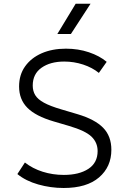

<svg xmlns="http://www.w3.org/2000/svg" viewBox="-20 -970 660 1006"><path d="M313.5 15Q245.5 15 180.2 -3.5Q115 -22 71 -58L110.5 -118.5Q150.5 -87 203.5 -70.2Q256.5 -53.5 314.5 -53.5Q394.5 -53.5 443 -85.2Q491.5 -117 491.5 -178.5Q491.5 -223 459.5 -254Q427.5 -285 340.5 -310.5L260.5 -334Q167 -361.5 123.5 -405.2Q80 -449 80 -517Q80 -578 111.5 -622.2Q143 -666.5 198.2 -690.8Q253.5 -715 325.5 -715Q390 -715 445.8 -696.2Q501.5 -677.5 539 -646L498 -588Q463.5 -616 415.5 -631.8Q367.5 -647.5 316.5 -647.5Q243.5 -647.5 197.5 -615Q151.5 -582.5 151.5 -521.5Q151.5 -493 164.8 -471.2Q178 -449.5 210.5 -431.8Q243 -414 301 -397L387 -371.5Q477.5 -344.5 520.5 -300.5Q563.5 -256.5 563.5 -185Q563.5 -96 499 -40.5Q434.5 15 313.5 15ZM280.5 -792 376.5 -950.5H454.5L351.5 -792Z"/></svg>

Font: Geologica ExtraLight
Style: Regular
Weight: 200
Designer: Sindre Bremnes, Frode Helland
Foundry: Monokrom Skriftforlag AS
Version: Version 1.010; ttfautohint (v1.8.4.7-5d5b);gftools[0.9.28]